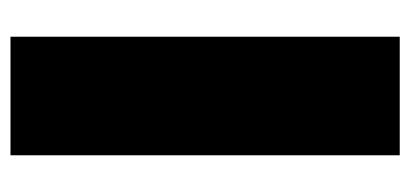

<svg xmlns="http://www.w3.org/2000/svg" viewBox="-228 -554 782 366"><g transform="rotate(90 163.0 -371.0)"><path d="M50 -742H276V0H50Z"/></g></svg>

Font: CMG Sans Black
Style: Regular
Weight: 900
Designer: Julieta Ulanovsky
Foundry: Julieta Ulanovsky
Version: Version 7.200